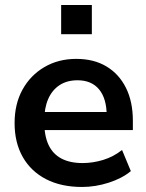

<svg xmlns="http://www.w3.org/2000/svg" viewBox="-20 -733 582 763"><path d="M306 10Q223 10 163 -21Q103 -52 70.5 -109Q38 -166 38 -244Q38 -320 69.5 -377Q101 -434 156.5 -466.5Q212 -499 283 -499Q353 -499 403 -469Q453 -439 480.5 -384Q508 -329 508 -253V-216H139V-288H420L404 -273Q404 -341 374 -377.5Q344 -414 288 -414Q246 -414 216.5 -394.5Q187 -375 171.5 -339.5Q156 -304 156 -255V-248Q156 -193 173 -157Q190 -121 224 -103Q258 -85 308 -85Q349 -85 390 -97.5Q431 -110 465 -137L500 -53Q465 -24 412 -7Q359 10 306 10ZM223 -597V-713H345V-597Z"/></svg>

Font: Nunito Sans 12pt ExtraLight
Style: Regular
Weight: 200
Version: Version 3.101;gftools[0.9.27]